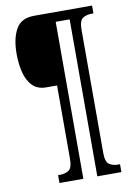

<svg xmlns="http://www.w3.org/2000/svg" viewBox="-95 -819 680 989"><g transform="rotate(-10 245.0 -324.5)"><path d="M134 111V70H144Q171 70 190 57.5Q209 45 209 -2V-386H153Q107 -386 80.5 -413.5Q54 -441 43 -485.5Q32 -530 32 -582Q32 -662 59.5 -711Q87 -760 155 -760H458V-719H448Q421 -719 402 -706.5Q383 -694 383 -647V-2Q383 45 402 57.5Q421 70 448 70H458V111H332V-710H259V111Z"/></g></svg>

Font: Noto Serif ExtraCondensed
Style: Regular
Weight: 400
Width: 2
Designer: Monotype Design Team
Foundry: Monotype Imaging Inc.
Version: Version 2.015